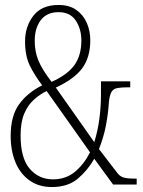

<svg xmlns="http://www.w3.org/2000/svg" viewBox="-20 -744 576 774"><path d="M189 10Q136 10 98.5 -17Q61 -44 42 -90.5Q23 -137 23 -196Q23 -276 56.5 -323Q90 -370 150 -400Q119 -441 100 -480Q81 -519 81 -577Q81 -637 114.5 -680.5Q148 -724 216 -724Q259 -724 287.5 -704Q316 -684 330 -651.5Q344 -619 344 -582Q344 -513 311.5 -469Q279 -425 205 -391L360 -171Q374 -215 380.5 -264.5Q387 -314 387 -360V-416H505V-392H495Q469 -392 453 -389Q437 -386 429.5 -373.5Q422 -361 419 -332Q416 -285 407 -238Q398 -191 379 -143L452 -48Q462 -34 476.5 -29Q491 -24 523 -24H531V0H436L360 -104Q334 -58 294 -24Q254 10 189 10ZM188 -414Q251 -442 279.5 -481Q308 -520 308 -581Q308 -627 285.5 -661Q263 -695 216 -695Q169 -695 144.5 -663Q120 -631 120 -579Q120 -536 135 -499.5Q150 -463 188 -414ZM193 -21Q245 -21 281.5 -51Q318 -81 343 -130L168 -377Q141 -364 117 -342.5Q93 -321 78 -286.5Q63 -252 63 -198Q63 -106 100 -63.5Q137 -21 193 -21Z"/></svg>

Font: Noto Serif Tamil ExtraCondensed ExtraLight
Style: Italic
Weight: 200
Width: 2
Italic angle: -12°
Designer: Indian Type Foundry, Tom Grace, and the Monotype Design Team
Foundry: Monotype Imaging Inc.
Version: Version 2.003; ttfautohint (v1.8.4.7-5d5b)